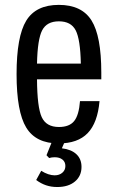

<svg xmlns="http://www.w3.org/2000/svg" viewBox="-20 -569 475 775"><path d="M388.9 -248.9V-275.9Q388.9 -423.4 349.4 -486.4Q310 -549.3 217.4 -549.3Q124.9 -549.3 85.9 -485.5Q46.9 -421.7 46.9 -269.7Q46.9 -118.1 85.9 -54.1Q124.9 10 216.6 10Q294 10 334 -31.7Q374 -73.4 381.7 -160.7H302.9Q298.6 -104.1 279.3 -80.3Q260 -56.4 217.9 -56.4Q166.7 -56.4 148.4 -96.3Q130.1 -136.1 129.4 -248.9ZM306.3 -312.4H129.4Q131.4 -410.3 150.2 -446.6Q169 -482.9 217.7 -482.9Q266.7 -482.9 285.5 -446.6Q304.3 -410.3 306.3 -312.4ZM178.4 68.9Q183.4 67.3 188.9 66.5Q194.4 65.7 200.7 65.7Q220.4 65.7 232.1 75.1Q243.9 84.4 243.9 101.1Q243.9 117.7 231.6 128.2Q219.4 138.7 200.4 138.7Q188.6 138.7 174.5 134.1Q160.4 129.4 146.4 120.4L126.1 157.6Q145.4 172 166 178.9Q186.6 185.9 210.9 185.9Q256.1 185.9 282.6 163.6Q309 141.4 309 104.7Q309 72.7 288.3 53.4Q267.6 34 229.7 29.6L248.1 -12.3H195.7L167.7 57.6Z"/></svg>

Font: Secuela Black
Style: Regular
Weight: 900
Designer: Fernando Haro
Foundry: deFharo
Version: Version 1.704